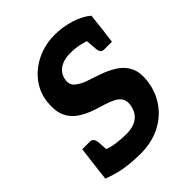

<svg xmlns="http://www.w3.org/2000/svg" viewBox="-208 -855 984 984"><g transform="rotate(-45 284.0 -363.5)"><path d="M236 8Q194 8 156.5 4Q119 0 85 -8.5Q51 -17 18 -30L30 -133L92 -150Q132 -128 173.5 -121.5Q215 -115 258 -115Q291 -115 316.5 -125.5Q342 -136 357 -157Q372 -178 376 -209Q379 -237 367 -254Q355 -271 332.5 -282Q310 -293 282 -301.5Q254 -310 226 -319Q182 -334 147.5 -357.5Q113 -381 96 -419.5Q79 -458 86 -520Q93 -580 129.5 -628.5Q166 -677 225 -706Q284 -735 357 -735Q411 -735 466 -718.5Q521 -702 558 -671L549 -589L478 -585Q447 -597 415.5 -604.5Q384 -612 343 -612Q310 -612 286 -601.5Q262 -591 248 -573Q234 -555 231 -530Q227 -499 250 -480Q273 -461 309.5 -449Q346 -437 383 -424Q427 -408 461.5 -385Q496 -362 513.5 -325Q531 -288 524 -230Q515 -161 477 -107Q439 -53 377.5 -22.5Q316 8 236 8ZM448 -612 549 -589 538 -502H484Q468 -502 461.5 -511Q455 -520 454 -537ZM130 -111 30 -133 41 -220H95Q110 -220 116.5 -211Q123 -202 125 -186Z"/></g></svg>

Font: Aleo ExtraBold
Style: Italic
Weight: 800
Italic angle: -7°
Designer: Alessio Laiso
Foundry: Alessio Laiso
Version: Version 2.001;gftools[0.9.29]